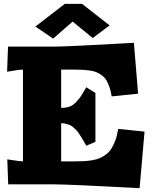

<svg xmlns="http://www.w3.org/2000/svg" viewBox="-20 -964 800 1004"><path d="M318.8 -943.8H409.2L553.2 -831.1L464.8 -765.1L359.9 -851.1L257.8 -762.2L165 -825.2ZM680.2 -740.2 702.1 -474.1 564 -460Q559.6 -487.8 552.2 -508.8Q544.9 -529.8 535.9 -544.9Q526.9 -560.1 512.7 -570.1Q498.5 -580.1 484.9 -586.2Q471.2 -592.3 449.7 -595.2Q428.2 -598.1 409.2 -599.1Q390.1 -600.1 360.8 -600.1H299.8V-399.9Q324.7 -399.9 343 -406.2Q361.3 -412.6 377 -429.2Q392.6 -445.8 400.6 -457.5Q408.7 -469.2 424.8 -497.1Q426.3 -499 427 -500.5Q427.7 -502 429 -503.9Q430.2 -505.9 431.2 -507.8L479 -478V-222.2L431.2 -202.1Q428.7 -206.5 418.7 -223.9Q408.7 -241.2 405.5 -246.3Q402.3 -251.5 393.1 -265.4Q383.8 -279.3 378.7 -283.9Q373.5 -288.6 363.5 -297.9Q353.5 -307.1 345 -310.3Q336.4 -313.5 324.7 -316.7Q313 -319.8 299.8 -319.8V-120.1H367.2Q397 -120.1 417.2 -121.1Q437.5 -122.1 461.4 -126Q485.4 -129.9 501.5 -137Q517.6 -144 534.4 -156.5Q551.3 -168.9 562.5 -186.8Q573.7 -204.6 583.3 -230.5Q592.8 -256.3 598.1 -290L735.8 -275.9L710 20Q339.8 0 259.8 0H22.9L18.1 -130.9L42 -127Q87.4 -120.1 100.1 -120.1V-600.1Q80.1 -600.1 41 -592.8L17.1 -588.9L22 -720.2H261.2Q296.9 -720.2 401.6 -725.3Q506.3 -730.5 593.3 -735.4Z"/></svg>

Font: Zantroke
Style: Regular
Weight: 500
Foundry: gluk
Version: Version 0.36